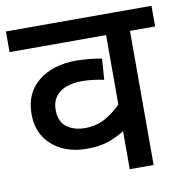

<svg xmlns="http://www.w3.org/2000/svg" viewBox="-73 -691 730 760"><g transform="rotate(-10 292.5 -311.0)"><path d="M585 -539H484V0H388V-153Q359 -134 323 -121.5Q287 -109 236 -109Q180 -109 137 -129.5Q94 -150 68.5 -188.5Q43 -227 43 -281Q43 -366 101 -413Q159 -460 254 -460Q277 -460 308.5 -457Q340 -454 356 -450L350 -366Q331 -370 308.5 -373Q286 -376 264 -376Q204 -376 172 -351.5Q140 -327 140 -282Q140 -234 169.5 -212.5Q199 -191 241 -191Q290 -191 326 -212Q362 -233 388 -260V-539H0V-622H585Z"/></g></svg>

Font: Noto Sans Medium
Style: Regular
Weight: 500
Designer: Monotype Design Team
Foundry: Monotype Imaging Inc.
Version: Version 2.007